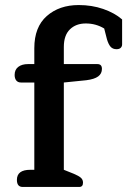

<svg xmlns="http://www.w3.org/2000/svg" viewBox="-20 -741 506 761"><path d="M47 -28Q47 -68 100 -68H116V-414H63Q51 -414 44.5 -422Q38 -430 38 -444Q38 -465 52.5 -476Q67 -487 91 -487H116V-550Q116 -634 165.5 -677.5Q215 -721 292 -721Q344 -721 389 -705.5Q434 -690 464 -664V-565Q464 -557 458.5 -551.5Q453 -546 442 -546Q427 -546 418.5 -555.5Q410 -565 404 -585L393 -628Q360 -648 320 -648Q281 -648 257 -624.5Q233 -601 233 -555V-487H366Q384 -487 384 -468Q384 -449 369 -438Q354 -427 322 -423L233 -414V-68L273 -52Q292 -44 300.5 -36.5Q309 -29 309 -17Q309 0 294 0H70Q47 0 47 -28Z"/></svg>

Font: Maitree SemiBold
Style: Regular
Weight: 600
Designer: CadsonDemak Team
Foundry: CadsonDemak
Version: Version 1.001